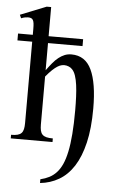

<svg xmlns="http://www.w3.org/2000/svg" viewBox="-61 -736 596 993"><g transform="rotate(5 237.5 -239.0)"><path d="M426.3 -190.9Q426.3 -87.9 408.7 -13.4Q391.1 61 359.4 110.4Q327.6 159.7 283.2 185.5Q238.8 211.4 185.5 216.8V197.3Q210.4 191.4 231 180.9Q251.5 170.4 268.1 152.6Q284.7 134.8 296.9 107.9Q309.1 81.1 317.4 41.7Q325.7 2.4 329.8 -50.5Q334 -103.5 334 -173.3Q334 -210 332.5 -243.4Q331.1 -276.9 327.4 -304.4Q323.7 -332 316.9 -352.3Q310.1 -372.6 299.3 -383.8Q292 -392.1 280.5 -396.7Q269 -401.4 257.8 -401.4Q250.5 -401.4 241.7 -399.2Q232.9 -397 221.7 -389.9Q210.4 -382.8 196.3 -369.6Q182.1 -356.4 163.6 -334V-85.4Q163.6 -66.9 166.5 -54Q169.4 -41 177 -33.2Q184.6 -25.4 197.8 -22Q210.9 -18.6 231.4 -18.6V0H14.6V-18.6Q35.2 -18.6 48.1 -22Q61 -25.4 68.4 -33.2Q75.7 -41 78.6 -54Q81.5 -66.9 81.5 -85.4V-507.8H4.9V-543.5H81.5V-573.7Q81.5 -591.3 80.1 -602.5Q78.6 -613.8 75 -620.1Q71.3 -626.5 64.9 -628.9Q58.6 -631.3 48.8 -631.3Q42.5 -631.3 33.4 -629.6Q24.4 -627.9 13.7 -623.5L5.9 -641.1L140.6 -694.8H163.6V-543.5H342.8V-507.8H163.6V-366.7Q179.2 -388.2 193.6 -405.5Q208 -422.9 223.1 -434.8Q238.3 -446.8 254.4 -453.4Q270.5 -460 289.6 -460Q361.8 -460 394 -391.4Q426.3 -322.8 426.3 -190.9Z"/></g></svg>

Font: Doulos SIL Compact
Style: Regular
Weight: 400
Designer: Walt Agee, Victor Gaultney, Peter Martin, Debbi Hosken
Foundry: SIL International
Version: Version 4.110; 2011; Maintenance release ; LnSpcTght